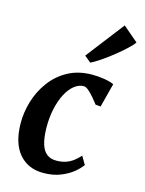

<svg xmlns="http://www.w3.org/2000/svg" viewBox="-129 -945 777 1031"><g transform="rotate(15 259.0 -429.0)"><path d="M214 10Q129.5 10 79.8 -48.2Q30 -106.5 29 -217Q28.5 -277.5 47 -339.2Q65.5 -401 103.8 -453Q142 -505 199.8 -536.5Q257.5 -568 335 -568Q364 -568 398 -563Q432 -558 455 -547.5L420.5 -414.5L392 -417Q380.5 -432 364.8 -450.8Q349 -469.5 333.2 -483Q317.5 -496.5 305.5 -496.5Q278.5 -496.5 253.5 -476.8Q228.5 -457 209.2 -420.8Q190 -384.5 179 -334.5Q168 -284.5 169 -224Q170.5 -170.5 181.2 -137Q192 -103.5 212.8 -87.8Q233.5 -72 264.5 -72Q295.5 -72 318.8 -80.2Q342 -88.5 360 -102.5Q378 -116.5 393.5 -134L420 -89Q407.5 -70 379.8 -46.8Q352 -23.5 310.5 -6.8Q269 10 214 10ZM270 -657 433 -868.5 517.5 -796.5Q512 -786.5 494.2 -769Q476.5 -751.5 451.8 -730.2Q427 -709 399.8 -688.5Q372.5 -668 347.8 -651.8Q323 -635.5 305.5 -627.5Z"/></g></svg>

Font: Merriweather Light 18pt
Style: Bold Italic
Weight: 700
Italic angle: -7.8°
Version: Version 2.101